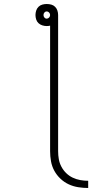

<svg xmlns="http://www.w3.org/2000/svg" viewBox="-20 -755 540 958"><path d="M420 183Q395 183 370 179Q345 175 322.5 164.5Q300 154 281.5 136.5Q263 119 251 97Q239 75 234.5 50Q230 25 230 0V-627Q226 -626 222 -625.5Q218 -625 213 -625Q202 -625 191 -628.5Q180 -632 172 -639.5Q164 -647 160.5 -658Q157 -669 157 -680Q157 -691 160.5 -702Q164 -713 172 -721Q180 -729 191 -732Q202 -735 213 -735Q225 -735 236 -732Q247 -729 255 -721Q263 -713 266.5 -702Q270 -691 270 -680V0Q270 20 273.5 39.5Q277 59 286.5 77Q296 95 310.5 109Q325 123 343 131.5Q361 140 380.5 143.5Q400 147 420 147ZM213 -662Q220 -662 225 -667.5Q230 -673 230 -680Q230 -687 225 -692.5Q220 -698 213 -698Q206 -698 201.5 -692.5Q197 -687 197 -680Q197 -673 201.5 -667.5Q206 -662 213 -662Z"/></svg>

Font: Iosevka SS18 Extralight
Style: Regular
Weight: 200
Monospace: yes
Designer: Belleve Invis
Foundry: Belleve Invis
Version: Version 25.1.1; ttfautohint (v1.8.4)